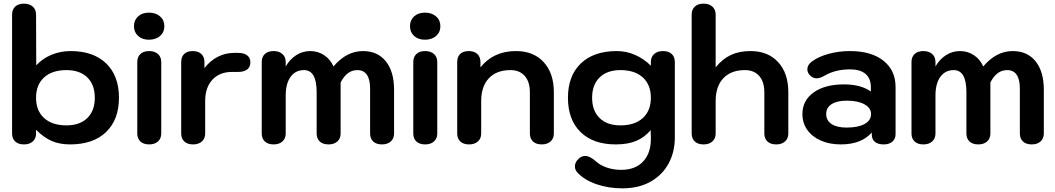

<svg xmlns="http://www.w3.org/2000/svg" viewBox="-20 -779 5764 1049"><path d="M46 -50V-699Q46 -727 63 -743Q80 -759 111 -759Q141 -759 159 -743Q177 -727 177 -699L178 -422Q213 -460 262 -480Q311 -500 366 -500Q490 -500 560 -432.5Q630 -365 630 -245Q630 -125 559.5 -57.5Q489 10 363 10Q306 10 263 -8.5Q220 -27 177 -70V-50Q177 -22 159 -6Q141 10 111 10Q80 10 63 -6Q46 -22 46 -50ZM498 -245Q498 -316 457 -356Q416 -396 343 -396Q265 -396 221 -356Q177 -316 177 -245Q177 -174 221 -134Q265 -94 343 -94Q416 -94 457 -134Q498 -174 498 -245Z M712 -636Q712 -669 734.5 -689.5Q757 -710 794 -710Q831 -710 854.5 -689.5Q878 -669 878 -636Q878 -603 854.5 -582.5Q831 -562 794 -562Q757 -562 734.5 -582.5Q712 -603 712 -636ZM730 -50V-440Q730 -468 747 -484Q764 -500 795 -500Q825 -500 843 -484Q861 -468 861 -440V-50Q861 -22 843 -6Q825 10 795 10Q764 10 747 -6Q730 -22 730 -50Z M970 -50V-440Q970 -469 986.5 -484.5Q1003 -500 1033 -500Q1063 -500 1080 -484Q1097 -468 1097 -440V-407Q1128 -447 1169.5 -468.5Q1211 -490 1259 -490H1281Q1313 -490 1330.5 -476.5Q1348 -463 1348 -438Q1348 -413 1330.5 -399.5Q1313 -386 1281 -386H1247Q1180 -386 1140.5 -343.5Q1101 -301 1101 -227V-50Q1101 -22 1083 -6Q1065 10 1035 10Q1004 10 987 -6Q970 -22 970 -50Z M1410 -50V-440Q1410 -468 1427 -484Q1444 -500 1475 -500Q1505 -500 1523 -484Q1541 -468 1541 -440V-416Q1564 -456 1599 -478Q1634 -500 1675 -500Q1717 -500 1751 -477.5Q1785 -455 1802 -416Q1873 -500 1963 -500Q2043 -500 2088 -444Q2133 -388 2133 -288V-50Q2133 -22 2115 -6Q2097 10 2067 10Q2036 10 2019 -6Q2002 -22 2002 -50V-296Q2002 -345 1984.5 -370.5Q1967 -396 1933 -396Q1904 -396 1882 -380Q1860 -364 1841 -329V-50Q1841 -22 1823 -6Q1805 10 1775 10Q1744 10 1727 -6Q1710 -22 1710 -50V-275Q1710 -396 1641 -396Q1594 -396 1567.5 -359Q1541 -322 1541 -257V-50Q1541 -22 1523 -6Q1505 10 1475 10Q1444 10 1427 -6Q1410 -22 1410 -50Z M2220 -636Q2220 -669 2242.5 -689.5Q2265 -710 2302 -710Q2339 -710 2362.5 -689.5Q2386 -669 2386 -636Q2386 -603 2362.5 -582.5Q2339 -562 2302 -562Q2265 -562 2242.5 -582.5Q2220 -603 2220 -636ZM2238 -50V-440Q2238 -468 2255 -484Q2272 -500 2303 -500Q2333 -500 2351 -484Q2369 -468 2369 -440V-50Q2369 -22 2351 -6Q2333 10 2303 10Q2272 10 2255 -6Q2238 -22 2238 -50Z M2478 -50V-440Q2478 -469 2494.5 -484.5Q2511 -500 2541 -500Q2571 -500 2588 -484Q2605 -468 2605 -440V-411Q2676 -500 2799 -500Q2895 -500 2950.5 -439.5Q3006 -379 3006 -275V-50Q3006 -22 2988 -6Q2970 10 2940 10Q2909 10 2892 -6Q2875 -22 2875 -50V-275Q2875 -332 2847 -364Q2819 -396 2769 -396Q2693 -396 2651 -351.5Q2609 -307 2609 -227V-50Q2609 -22 2591 -6Q2573 10 2543 10Q2512 10 2495 -6Q2478 -22 2478 -50Z M3135 164Q3121 149 3121 130Q3121 105 3145 85Q3160 73 3177 73Q3203 73 3235 102Q3259 124 3295.5 136.5Q3332 149 3374 149Q3452 149 3495 102Q3538 55 3536 -28L3535 -68Q3501 -28 3455.5 -9Q3410 10 3344 10Q3221 10 3152 -57.5Q3083 -125 3083 -245Q3083 -365 3153.5 -432.5Q3224 -500 3350 -500Q3402 -500 3450 -479Q3498 -458 3536 -420V-440Q3536 -468 3554 -484Q3572 -500 3602 -500Q3632 -500 3649.5 -484.5Q3667 -469 3667 -440V-28Q3667 52 3632.5 115Q3598 178 3533.5 214Q3469 250 3381 250Q3303 250 3237.5 227Q3172 204 3135 164ZM3536 -245Q3536 -316 3492 -356Q3448 -396 3370 -396Q3297 -396 3256 -356Q3215 -316 3215 -245Q3215 -174 3256 -134Q3297 -94 3370 -94Q3448 -94 3492 -134Q3536 -174 3536 -245Z M3759 -50V-699Q3759 -727 3776 -743Q3793 -759 3824 -759Q3854 -759 3872 -743Q3890 -727 3890 -699V-411Q3927 -457 3973 -478.5Q4019 -500 4080 -500Q4176 -500 4231.5 -439.5Q4287 -379 4287 -275V-50Q4287 -22 4269 -6Q4251 10 4221 10Q4190 10 4173 -6Q4156 -22 4156 -50V-275Q4156 -332 4128 -364Q4100 -396 4050 -396Q3974 -396 3932 -351.5Q3890 -307 3890 -227V-50Q3890 -22 3872 -6Q3854 10 3824 10Q3793 10 3776 -6Q3759 -22 3759 -50Z M4364 -156Q4364 -230 4425.5 -274Q4487 -318 4592 -318Q4683 -318 4738 -279V-303Q4738 -350 4709 -375Q4680 -400 4625 -400Q4543 -400 4484 -365Q4459 -351 4441 -351Q4419 -351 4402 -371Q4391 -385 4391 -400Q4391 -425 4417 -444Q4453 -470 4508 -485Q4563 -500 4624 -500Q4740 -500 4806.5 -447.5Q4873 -395 4873 -303V-46Q4873 -20 4855.5 -5Q4838 10 4808 10Q4777 10 4760 -4Q4743 -18 4743 -44V-55Q4686 10 4574 10Q4512 10 4464.5 -11Q4417 -32 4390.5 -69.5Q4364 -107 4364 -156ZM4739 -156Q4739 -189 4703 -209Q4667 -229 4607 -229Q4553 -229 4523.5 -210Q4494 -191 4494 -156Q4494 -121 4523 -101.5Q4552 -82 4605 -82Q4668 -82 4703.5 -101.5Q4739 -121 4739 -156Z M4960 -50V-440Q4960 -468 4977 -484Q4994 -500 5025 -500Q5055 -500 5073 -484Q5091 -468 5091 -440V-416Q5114 -456 5149 -478Q5184 -500 5225 -500Q5267 -500 5301 -477.5Q5335 -455 5352 -416Q5423 -500 5513 -500Q5593 -500 5638 -444Q5683 -388 5683 -288V-50Q5683 -22 5665 -6Q5647 10 5617 10Q5586 10 5569 -6Q5552 -22 5552 -50V-296Q5552 -345 5534.5 -370.5Q5517 -396 5483 -396Q5454 -396 5432 -380Q5410 -364 5391 -329V-50Q5391 -22 5373 -6Q5355 10 5325 10Q5294 10 5277 -6Q5260 -22 5260 -50V-275Q5260 -396 5191 -396Q5144 -396 5117.5 -359Q5091 -322 5091 -257V-50Q5091 -22 5073 -6Q5055 10 5025 10Q4994 10 4977 -6Q4960 -22 4960 -50Z"/></svg>

Font: Kodchasan
Style: Bold
Weight: 700
Designer: Katatrad Aksorn Co.,Ltd.
Foundry: Cadson Demak Co.,Ltd.
Version: Version 1.000; ttfautohint (v1.6)